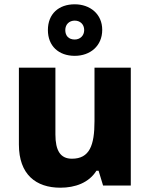

<svg xmlns="http://www.w3.org/2000/svg" viewBox="-20 -864 699 894"><path d="M328 -604C400 -604 456 -650 456 -725C456 -799 399 -844 328 -844C253 -844 203 -799 203 -724C203 -650 253 -604 328 -604ZM328 -680C299 -680 284 -698 284 -724C284 -751 303 -768 328 -768C353 -768 372 -751 372 -724C372 -698 353 -680 328 -680ZM589 -549H420V-300C420 -187 397 -125 315 -125C261 -125 238 -163 238 -238V-549H68V-191C68 -51 148 10 261 10C330 10 394 -13 429 -69H439L460 0H589Z"/></svg>

Font: Noto Sans Lao ExtraBold
Style: Regular
Weight: 800
Designer: Monotype Design Team
Foundry: Monotype Imaging Inc.
Version: Version 2.003